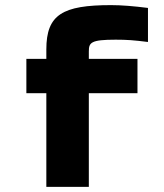

<svg xmlns="http://www.w3.org/2000/svg" viewBox="-20 -730 640 750"><path d="M432 -575C475 -575 503 -573 558 -566V-699C503 -706 455 -710 414 -710C224 -710 161 -673 161 -537V-500H83V-366H161V0H327V-366H517V-500H327V-529C327 -564 335 -575 432 -575Z"/></svg>

Font: LT Wave Mono Black
Style: Regular
Weight: 900
Designer: Daniel Lyons
Version: Version 2.5 (Glyphs App)